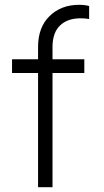

<svg xmlns="http://www.w3.org/2000/svg" viewBox="-20 -777 430 797"><path d="M138 -474H30V-531H138V-582Q138 -664 186 -710.5Q234 -757 308 -757Q332 -757 350 -752V-698Q335 -701 314 -701Q260 -701 229 -671Q198 -641 198 -582V-531H330V-474H198V0H138Z"/></svg>

Font: Eudoxus Sans Light
Style: Regular
Weight: 300
Designer: Stijn de Vries
Foundry: tokotype
Version: Version 2.005